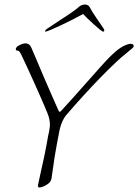

<svg xmlns="http://www.w3.org/2000/svg" viewBox="-20 -808 612 850"><path d="M155 22Q148 22 148 15V12Q155 -20 162 -52.5Q169 -85 176 -116Q181 -139 185 -161.5Q189 -184 193 -206Q195 -214 197 -224Q199 -234 200 -244Q201 -247 201 -250.5Q201 -254 201 -257Q201 -267 198.5 -279.5Q196 -292 190 -307Q178 -337 162 -373Q146 -409 130 -445Q114 -481 99.5 -512Q85 -543 76 -562Q72 -571 67.5 -577.5Q63 -584 57 -584Q50 -584 50 -590Q50 -596 56 -602Q65 -608 74.5 -612Q84 -616 92 -616Q112 -616 120 -594Q125 -583 138.5 -551Q152 -519 169.5 -477.5Q187 -436 204 -398Q214 -374 222 -357Q230 -340 238 -321Q241 -313 244 -313Q248 -313 257 -324Q280 -349 309.5 -382Q339 -415 369 -449Q399 -483 425 -512Q451 -541 468 -558Q492 -582 511.5 -595Q531 -608 547 -612Q551 -614 557 -614Q572 -614 572 -604Q572 -599 562 -591Q555 -585 546 -578Q537 -571 532 -566Q523 -560 494 -533Q465 -506 424 -464Q387 -426 347 -382Q307 -338 271 -296Q264 -287 257 -272.5Q250 -258 244 -234Q238 -205 231.5 -168.5Q225 -132 222 -114L208 -18Q206 -5 195 4Q184 13 172.5 17.5Q161 22 155 22ZM181 -668Q181 -668 180 -668.5Q179 -669 179 -670Q181 -675 187.5 -680Q194 -685 198 -687Q218 -701 242.5 -716.5Q267 -732 289.5 -747.5Q312 -763 324 -773Q339 -788 356 -788Q372 -788 379 -773Q387 -757 404.5 -732Q422 -707 435 -687Q437 -685 440 -680Q443 -675 441 -670Q439 -668 437 -668Q433 -668 421.5 -677.5Q410 -687 395 -700.5Q380 -714 367 -726.5Q354 -739 348 -746Q328 -735 301.5 -721.5Q275 -708 249.5 -696Q224 -684 205 -676Q186 -668 181 -668Z"/></svg>

Font: Moon Dance
Style: Regular
Weight: 400
Designer: Robert E. Leuschke
Foundry: Robert E. Leuschke
Version: Version 1.010; ttfautohint (v1.8.3)